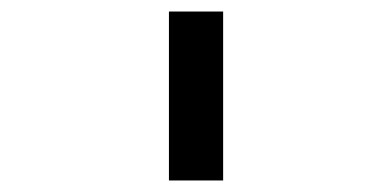

<svg xmlns="http://www.w3.org/2000/svg" viewBox="-20 -760 680 333"><path d="M273 -447V-740H367V-447Z"/></svg>

Font: Writer Medium
Style: Regular
Weight: 500
Monospace: yes
Designer: Mike Abbink, Paul van der Laan, Pieter van Rosmalen
Foundry: Bold Monday
Version: Version 2.001 2020